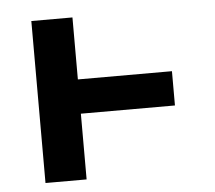

<svg xmlns="http://www.w3.org/2000/svg" viewBox="-43 -567 686 614"><g transform="rotate(-5 300.0 -260.0)"><path d="M79 0V-520H211V-321H513V-211H211V0Z"/></g></svg>

Font: Iosevka Extrabold Extended
Style: Regular
Weight: 800
Width: 7
Monospace: yes
Designer: Belleve Invis
Foundry: Belleve Invis
Version: Version 32.5.0; ttfautohint (v1.8.4)